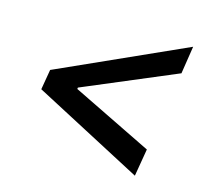

<svg xmlns="http://www.w3.org/2000/svg" viewBox="-83 -657 829 740"><g transform="rotate(15 331.5 -287.0)"><path d="M78.1 -246.1 91.8 -326.7 601.1 -555.7 584 -445.3 210 -287.6 213.4 -293.9 211.4 -279.3 208.5 -284.7 531.2 -127 512.7 -17.6Z"/></g></svg>

Font: Inter 17pt Medium
Style: Italic
Weight: 500
Italic angle: -9.3988°
Version: Version 4.001;git-66647c0bb